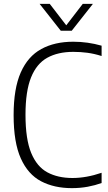

<svg xmlns="http://www.w3.org/2000/svg" viewBox="-20 -965 560 994"><path d="M352 9Q260.5 9 192.8 -26.5Q125 -62 87.8 -144.8Q50.5 -227.5 50.5 -369Q50.5 -506.5 87.5 -590Q124.5 -673.5 193.8 -711.2Q263 -749 359.5 -749Q434 -749 506 -728.5V-675Q468 -687 432.2 -691.8Q396.5 -696.5 359.5 -696.5Q280 -696.5 224.8 -666Q169.5 -635.5 140.8 -564.2Q112 -493 112 -371Q112 -244.5 141.5 -173.2Q171 -102 225.2 -72.8Q279.5 -43.5 355 -43.5Q427 -43.5 506 -70.5V-17.5Q473 -5.5 434 1.8Q395 9 352 9ZM294.5 -806 185 -945H237.5L323 -834L408.5 -945H461L351.5 -806Z"/></svg>

Font: Encode Sans SemiCondensed SemiCondensed Light
Style: Regular
Weight: 300
Width: 4
Designer: Multiple Designers
Foundry: Impallari Type
Version: Version 3.000; ttfautohint (v1.8.3) -l 8 -r 50 -G 200 -x 14 